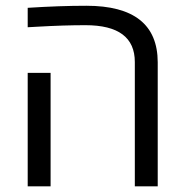

<svg xmlns="http://www.w3.org/2000/svg" viewBox="-20 -660 654 680"><path d="M159.2 0H78.1V-401.9H159.2ZM286.1 -639.6Q538.1 -639.6 538.6 -439.5V0H457.5V-440.4Q457.5 -570.8 282.7 -570.8Q205.6 -570.8 112.3 -565.4L78.1 -563.5V-632.3Q191.4 -639.6 286.1 -639.6Z"/></svg>

Font: OpenSansHebrew-Regular
Style: Regular
Weight: 400
Foundry: Ascender Corporation, Yanek Iontef
Version: Version 2.001;PS 002.001;hotconv 1.0.70;makeotf.lib2.5.58329